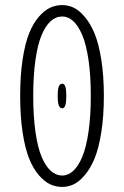

<svg xmlns="http://www.w3.org/2000/svg" viewBox="-20 -726 490 757"><path d="M225.5 11Q200.5 11 178 0.8Q155.5 -9.5 133.2 -35.2Q111 -61 95 -100.5Q79 -140 69.2 -203.5Q59.5 -267 59.5 -348Q59.5 -428.5 69.2 -492Q79 -555.5 95 -595Q111 -634.5 133.2 -660Q155.5 -685.5 178 -695.8Q200.5 -706 225.5 -706Q248.5 -706 270 -696Q291.5 -686 313.8 -660Q336 -634 352.5 -594.8Q369 -555.5 379.2 -492Q389.5 -428.5 389.5 -348Q389.5 -267.5 379.2 -203.5Q369 -139.5 352.5 -100.2Q336 -61 313.8 -35Q291.5 -9 270 1Q248.5 11 225.5 11ZM225.5 -34Q249 -34 269 -52.5Q289 -71 304.5 -108Q320 -145 329 -206.5Q338 -268 338 -348Q338 -428 329 -489.2Q320 -550.5 304.5 -587.2Q289 -624 269 -642.5Q249 -661 225.5 -661Q200.5 -661 180 -642.8Q159.5 -624.5 144 -587.5Q128.5 -550.5 119.8 -489.5Q111 -428.5 111 -348Q111 -267.5 119.8 -206.2Q128.5 -145 144 -108Q159.5 -71 180 -52.5Q200.5 -34 225.5 -34ZM226 -299Q216.5 -299 212 -309.8Q207.5 -320.5 207.5 -348Q207.5 -375 212 -385.5Q216.5 -396 226 -396Q241.5 -396 241.5 -348Q241.5 -299 226 -299Z"/></svg>

Font: League Mono Condensed UltraLight
Style: Regular
Weight: 200
Width: 1
Designer: Tyler Finck
Foundry: The League of Moveable Type / Tyler Finck
Version: Version 2.210